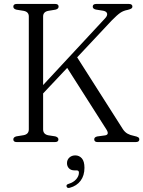

<svg xmlns="http://www.w3.org/2000/svg" viewBox="-20 -720 726 973"><path d="M198.5 -64.5Q198.5 -40 224 -34.5L260 -29Q276 -24.5 276 -13.5Q276 0 258.5 0H65Q47.5 0 47.5 -13.5Q47.5 -25 63 -29L100 -35Q126 -40 126 -64.5V-636.5Q126 -660 100 -665L63 -671Q47.5 -675 47.5 -686.5Q47.5 -700 65 -700H259.5Q277 -700 277 -686.5Q277 -675 261 -671L224.5 -665Q198.5 -660 198.5 -636.5V-289L512 -626.5Q525 -640 522.8 -651Q520.5 -662 503.5 -665.5L466 -671.5Q450 -675 450 -686.5Q450 -700 468 -700H633Q651 -700 651 -686.5Q651 -680.5 646 -677Q641 -673.5 627.5 -670Q605.5 -666 589.8 -655.2Q574 -644.5 546.5 -616.5L371 -429.5L603 -65Q613 -50 626.5 -42.5Q640 -35 658.5 -31.5Q675 -28 680.5 -24.2Q686 -20.5 686 -13.5Q686 0 667.5 0H475Q457.5 0 457.5 -14Q457.5 -25 472.5 -28.5L513 -34Q535.5 -38 519.5 -63.5L320.5 -376L198.5 -246.5ZM358 143.5Q339.5 143.5 329.5 133Q319.5 122.5 319.5 107Q319.5 89.5 331.5 78.5Q343.5 67.5 361.5 67.5Q381.5 67.5 394.8 82.5Q408 97.5 408 130.5Q408 169.5 388.5 195.8Q369 222 334 231.5Q321 235.5 317.5 225.5Q314.5 215.5 327 212Q353 204 366.5 188Q380 172 380 155Q380 143.5 369 143.5Z"/></svg>

Font: Fraunces 72pt S050 Light
Style: Regular
Weight: 300
Version: Version 1.000; ttfautohint (v1.8.3)